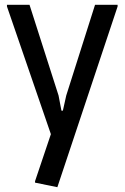

<svg xmlns="http://www.w3.org/2000/svg" viewBox="-20 -560 519 800"><path d="M126 201V195L192 -1L9 -533V-540H103L224 -162L236 -99H242L256 -162L376 -540H470V-533L219 220Z"/></svg>

Font: Encode Sans Compressed
Style: Medium
Weight: 500
Designer: Pablo Impallari, Andres Torresi
Foundry: Pablo Impallari, Andres Torresi
Version: Version 1.000; ttfautohint (v1.00) -l 8 -r 50 -G 200 -x 14 -